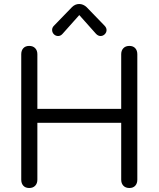

<svg xmlns="http://www.w3.org/2000/svg" viewBox="-20 -941 798 966"><path d="M670.9 -668V-37.1Q670.9 -18.1 660.4 -6.6Q649.9 4.9 630.9 4.9Q611.8 4.9 600.8 -6.6Q589.8 -18.1 589.8 -37.1V-323.2H168V-37.1Q168 -18.1 157 -6.6Q146 4.9 127 4.9Q107.9 4.9 97.4 -6.6Q86.9 -18.1 86.9 -37.1V-668Q86.9 -687 97.4 -698.5Q107.9 -710 127 -710Q146 -710 157 -698.5Q168 -687 168 -668V-393.1H589.8V-668Q589.8 -687 600.8 -698.5Q611.8 -710 630.9 -710Q649.9 -710 660.4 -698.5Q670.9 -687 670.9 -668ZM252.9 -813 341.8 -904.8Q357.9 -920.9 378.4 -920.9Q398.9 -920.9 416 -904.8L504.9 -813Q516.1 -801.8 516.1 -789.8Q516.1 -777.8 507.1 -768.8Q498 -759.8 485.8 -759.8Q473.6 -759.8 462.9 -771L378.9 -865.2L294.9 -771Q285.2 -759.8 272.5 -759.8Q259.8 -759.8 251 -768.8Q242.2 -777.8 242.2 -790.5Q242.2 -803.2 252.9 -813Z"/></svg>

Font: Nunito-Regular
Style: Regular
Weight: 400
Designer: Vernon Adams
Foundry: newtypography
Version: Version 3.000